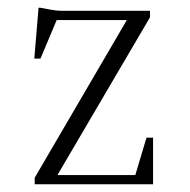

<svg xmlns="http://www.w3.org/2000/svg" viewBox="-20 -478 492 498"><path d="M70 0V-17L309 -426H127L85 -326H69L80 -458H84Q95 -456 111 -453Q127 -450 139 -450H369V-433L129 -24H331L360 -121H377V0Z"/></svg>

Font: Spectral ExtraLight
Style: Regular
Weight: 275
Designer: Jean-Baptiste Levee
Foundry: Production Type
Version: Version 2.001